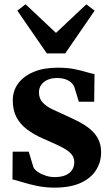

<svg xmlns="http://www.w3.org/2000/svg" viewBox="-20 -870 526 902"><path d="M236.5 11.5Q192 11.5 153.2 3.2Q114.5 -5 85 -14.2Q55.5 -23.5 38.5 -27L39.5 -157.5H115L137 -84.5Q143 -72 159 -61.5Q175 -51 195.5 -44.5Q216 -38 235.5 -38Q267.5 -38 288.2 -47Q309 -56 319 -72Q329 -88 329 -108Q329 -133.5 310.8 -151Q292.5 -168.5 259.2 -184.2Q226 -200 181 -219.5Q139 -238 107 -262Q75 -286 57.5 -319.2Q40 -352.5 40 -398.5Q40 -443.5 65.5 -478Q91 -512.5 138.2 -532.2Q185.5 -552 250 -552Q297 -552 330 -545.2Q363 -538.5 385.8 -531.5Q408.5 -524.5 424 -522L422.5 -392H350.5L329 -462Q324 -474 312.8 -483.5Q301.5 -493 285.5 -498.2Q269.5 -503.5 250.5 -503.5Q225 -504 205.2 -495.8Q185.5 -487.5 174.2 -472.2Q163 -457 163 -436Q163 -407 180.8 -388.2Q198.5 -369.5 227 -356Q255.5 -342.5 288 -328Q319.5 -314 349.2 -298.8Q379 -283.5 403 -263.8Q427 -244 441 -217.5Q455 -191 455 -154.5Q455 -108.5 431.2 -70.8Q407.5 -33 359 -10.8Q310.5 11.5 236.5 11.5ZM200 -619 61.5 -820 100 -850 243 -715.5 385.5 -849.5 424.5 -820 286.5 -619Z"/></svg>

Font: Merriweather 60pt
Style: Bold
Weight: 700
Version: Version 2.100